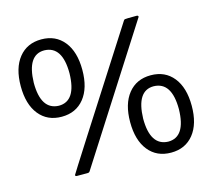

<svg xmlns="http://www.w3.org/2000/svg" viewBox="-107 -873 1119 1012"><g transform="rotate(-15 453.0 -367.0)"><path d="M199 -322Q121 -322 76 -378Q31 -434 31 -533Q31 -632 76 -688Q121 -744 199 -744Q277 -744 322 -688Q367 -632 367 -533Q367 -434 322 -378Q277 -322 199 -322ZM254 0H195Q186 0 186 -7Q186 -10 646 -727Q649 -731 652 -732.5Q655 -734 717 -734Q726 -734 726 -726Q726 -725 266 -7Q262 0 254 0ZM199 -382Q294 -382 297 -533Q297 -682 199 -684Q106 -684 102 -533Q102 -385 199 -382ZM707 10Q629 10 584 -46Q539 -102 539 -201Q539 -300 584 -356Q629 -412 707 -412Q785 -412 830 -356Q875 -300 875 -201Q875 -102 830 -46Q785 10 707 10ZM707 -50Q802 -50 805 -201Q805 -350 707 -352Q614 -352 610 -201Q610 -53 707 -50Z"/></g></svg>

Font: YamahaIndonesia935. App
Style: Regular
Weight: 400
Designer: Dalton Maag Ltd
Foundry: Dalton Maag Ltd
Version: Version 1.002; January 01, 2024; Regular/Italic